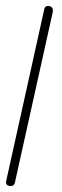

<svg xmlns="http://www.w3.org/2000/svg" viewBox="-20 -607 207 643"><path d="M128 -575Q130 -587 140 -587Q157 -587 157 -572V-568L30 4Q28 16 16 16Q0 16 0 2Q0 1 0.5 0Q1 -1 1 -2Z"/></svg>

Font: Gruenewald VA
Style: Regular
Weight: 400
Designer: Peter Wiegel
Foundry: Peter Wiegel, nach dem Schriftentwurf von Dr. H. Gr¸newald
Version: Version 0.007